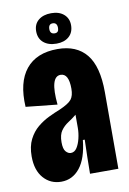

<svg xmlns="http://www.w3.org/2000/svg" viewBox="-81 -744 543 807"><g transform="rotate(-10 190.0 -340.5)"><path d="M115 12Q69 12 39.5 -21.5Q10 -55 10 -114Q10 -157 25 -186.5Q40 -216 63 -235Q86 -254 112 -266.5Q138 -279 161 -288Q200 -305 212 -320.5Q224 -336 224 -366Q224 -431 189 -431Q143 -431 155 -310L21 -324Q15 -429 60 -484.5Q105 -540 195 -540Q276 -540 318 -488.5Q360 -437 360 -327V-202Q360 -151 360 -100.5Q360 -50 360 0H239Q239 -36 240 -72Q241 -108 242 -145H234Q226 -67 194.5 -27.5Q163 12 115 12ZM175 -100Q191 -100 201 -115.5Q211 -131 216.5 -154Q222 -177 222 -199V-255Q205 -241 187 -229.5Q169 -218 156.5 -200.5Q144 -183 144 -151Q144 -122 154 -111Q164 -100 175 -100ZM196 -563Q161 -563 140.5 -580.5Q120 -598 120 -629Q120 -659 140.5 -676Q161 -693 195 -693Q229 -693 249 -675.5Q269 -658 269 -629Q269 -598 249 -580.5Q229 -563 196 -563ZM196 -607Q213 -607 213 -627Q213 -650 194 -650Q176 -650 176 -628Q176 -607 196 -607Z"/></g></svg>

Font: Bricolage Grotesque 96pt Condensed Bricolage Grotesque 48pt Condensed Regular
Style: Bold
Weight: 700
Width: 3
Designer: Mathieu Triay
Foundry: Atelier Triay
Version: Version 1.001; ttfautohint (v1.8.4.7-5d5b);gftools[0.9.33.de